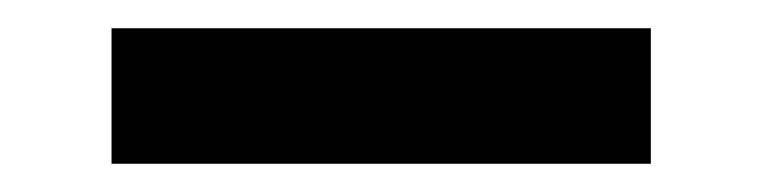

<svg xmlns="http://www.w3.org/2000/svg" viewBox="-20 -408 540 136"><path d="M59 -292V-388H441V-292Z"/></svg>

Font: iosevka_custom_sans_ss08
Style: Bold
Weight: 700
Designer: Belleve Invis
Foundry: Belleve Invis
Version: Version 10.3.0; ttfautohint (v1.8.3)